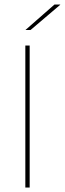

<svg xmlns="http://www.w3.org/2000/svg" viewBox="-20 -844 291 864"><path d="M113.5 -639V0H94V-639ZM95 -709.5 225 -823.5H251V-822.5L117.5 -709H95Z"/></svg>

Font: Anek Devanagari Medium Thin
Style: Regular
Weight: 250
Version: Version 1.003